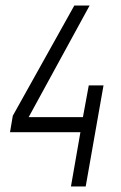

<svg xmlns="http://www.w3.org/2000/svg" viewBox="-20 -670 436 690"><path d="M235 0 269 -195H16L26 -254L247 -650H302L83 -249H278L299 -363H352L288 0Z"/></svg>

Font: Marvel
Style: Italic
Weight: 400
Italic angle: -12°
Designer: Carolina Trebol
Foundry: Carolina Trebol
Version: Version 1.001